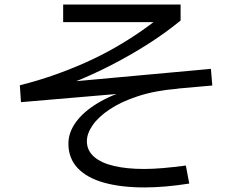

<svg xmlns="http://www.w3.org/2000/svg" viewBox="-20 -774 1040 842"><path d="M72 -326 67 -400Q143 -419 214.5 -444Q286 -469 353.5 -499Q421 -529 484 -565Q547 -601 605.5 -642Q664 -683 718 -729L715 -677H257V-754H772V-684Q705 -629 627 -579.5Q549 -530 464 -486.5Q379 -443 292 -409Q205 -375 120 -352L117 -400Q314 -418 511 -436Q708 -454 905 -472L911 -399Q703 -380 493.5 -362Q284 -344 72 -326ZM614 48Q511 48 436 27Q361 6 320.5 -37Q280 -80 280 -144Q280 -193 313 -238.5Q346 -284 408 -321.5Q470 -359 557.5 -384.5Q645 -410 753 -420L760 -385Q661 -377 586 -352.5Q511 -328 461 -294.5Q411 -261 386 -224.5Q361 -188 361 -155Q361 -114 392.5 -86.5Q424 -59 480.5 -46Q537 -33 612 -33Q650 -33 696 -37Q742 -41 795 -48L810 31Q701 48 614 48Z"/></svg>

Font: Murecho Thin
Style: Regular
Weight: 400
Version: Version 1.010